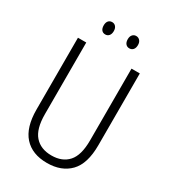

<svg xmlns="http://www.w3.org/2000/svg" viewBox="-215 -1002 999 1121"><g transform="rotate(30 284.5 -441.5)"><path d="M493 -230Q493 -105 437 -47.5Q381 10 284 10Q184 10 130 -50Q76 -110 76 -230V-714H132V-231Q132 -132 172 -86.5Q212 -41 285 -41Q357 -41 397 -85.5Q437 -130 437 -230V-714H493ZM170 -852Q170 -871 179 -882Q188 -893 204 -893Q219 -893 228.5 -882Q238 -871 238 -852Q238 -832 228.5 -821Q219 -810 204 -810Q188 -810 179 -821Q170 -832 170 -852ZM332 -852Q332 -871 341.5 -882Q351 -893 366 -893Q381 -893 391 -882Q401 -871 401 -852Q401 -832 391.5 -821Q382 -810 366 -810Q351 -810 341.5 -821Q332 -832 332 -852Z"/></g></svg>

Font: Noto Sans Sinhala Condensed Light
Style: Regular
Weight: 300
Width: 3
Designer: Jelle Bosma - Monotype Design Team
Foundry: Monotype Imaging Inc.
Version: Version 2.006; ttfautohint (v1.8.4.7-5d5b)